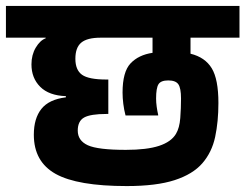

<svg xmlns="http://www.w3.org/2000/svg" viewBox="-80 -627 827 647"><path d="M26 -410Q26 -442 40.5 -466.5Q55 -491 74 -498V-500H-60V-607H727V-500H562V-446Q611 -434 633.5 -397Q656 -360 656 -280Q656 -217 645 -165.5Q634 -114 602 -77Q570 -40 508.5 -20Q447 0 347 0Q181 0 107.5 -41Q34 -82 34 -173Q34 -228 59.5 -260Q85 -292 142 -299V-303Q85 -305 55.5 -334.5Q26 -364 26 -410ZM182 -187Q182 -153 216 -137.5Q250 -122 344 -122Q415 -122 456 -135.5Q497 -149 513 -176Q525 -196 527.5 -229.5Q530 -263 530 -295Q530 -330 521 -343Q512 -356 487 -356Q462 -356 454 -343Q446 -330 446 -295Q446 -282 448 -267.5Q450 -253 453 -240V-238H343Q338 -257 335.5 -277Q333 -297 333 -315Q333 -385 360 -413.5Q387 -442 434 -449V-500H259Q214 -500 194 -483.5Q174 -467 174 -429Q174 -391 196.5 -375Q219 -359 279 -359H285V-243H279Q225 -243 203.5 -231Q182 -219 182 -187Z"/></svg>

Font: Bakbak One
Style: Regular
Weight: 400
Designer: Saumya Kishore and Sanchit Sawaria
Foundry: A Good Feeling
Version: Version 1.003; ttfautohint (v1.8.3)